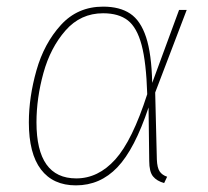

<svg xmlns="http://www.w3.org/2000/svg" viewBox="-20 -549 626 579"><path d="M439 -299 520 -519H543L448 -270L453 -68Q454 -43 461.5 -32Q469 -21 484 -16L475 3Q453 -3 441.5 -17Q430 -31 430 -64L428 -225Q386 -99 334 -44.5Q282 10 209 10Q140 10 103.5 -38Q67 -86 67 -180Q67 -256 90 -337Q113 -418 163.5 -473.5Q214 -529 291 -529Q341 -529 372.5 -508Q404 -487 420.5 -437Q437 -387 439 -299ZM90 -180Q90 -11 210 -11Q276 -11 327.5 -68Q379 -125 424 -265Q421 -361 407 -413.5Q393 -466 365.5 -487.5Q338 -509 291 -509Q223 -509 177.5 -457Q132 -405 111 -329Q90 -253 90 -180Z"/></svg>

Font: Fira Sans Thin
Style: Italic
Weight: 250
Italic angle: -8°
Designer: Carrois Corporate & Edenspiekermann AG
Foundry: Carrois Corporate GbR & Edenspiekermann AG
Version: Version 4.203